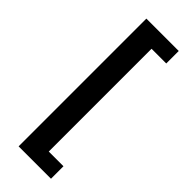

<svg xmlns="http://www.w3.org/2000/svg" viewBox="-281 -735 914 914"><g transform="rotate(45 176.0 -278.0)"><path d="M85 152V-708H303V-624H204V68H303V152Z"/></g></svg>

Font: Source Sans 3 ExtraBold
Style: Regular
Weight: 800
Designer: Paul D. Hunt
Foundry: Adobe
Version: Version 3.052;hotconv 1.1.0;makeotfexe 2.6.0